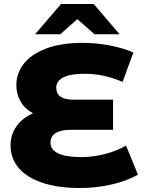

<svg xmlns="http://www.w3.org/2000/svg" viewBox="-20 -929 721 963"><path d="M672 -53Q618 -22 541 -4Q464 14 381 14Q269 14 190.5 -13Q112 -40 72.5 -88Q33 -136 33 -199Q33 -254 63 -296Q93 -338 146 -361Q105 -382 83.5 -419.5Q62 -457 62 -502Q62 -560 98.5 -608Q135 -656 210 -685Q285 -714 395 -714Q464 -714 531 -701Q598 -688 649 -666L595 -518Q502 -559 403 -559Q332 -559 297 -540.5Q262 -522 262 -489Q262 -429 349 -429H547V-278H336Q285 -278 259 -261.5Q233 -245 233 -213Q233 -179 271 -160Q309 -141 389 -141Q446 -141 506.5 -156.5Q567 -172 612 -199ZM454 -757 368 -833 282 -757H156L286 -909H450L580 -757Z"/></svg>

Font: Montserrat Alternates ExtraBold
Style: Regular
Weight: 800
Designer: Julieta Ulanovsky
Foundry: Julieta Ulanovsky
Version: Version 7.200